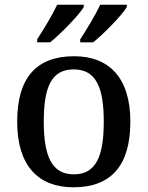

<svg xmlns="http://www.w3.org/2000/svg" viewBox="-20 -786 627 816"><path d="M321 -619V-606H376C421 -642 498 -721 519 -756V-766H406C385 -721 349 -662 321 -619ZM138 -619V-606H193C238 -642 315 -721 336 -756V-766H223C202 -721 166 -662 138 -619ZM292 10C451 10 534 -81 534 -269C534 -456 443 -547 295 -547C135 -547 53 -456 53 -269C53 -81 143 10 292 10ZM294 -45C200 -45 166 -122 166 -269C166 -417 199 -491 293 -491C387 -491 421 -417 421 -269C421 -122 388 -45 294 -45Z"/></svg>

Font: Noto Serif Malayalam Medium
Style: Regular
Weight: 500
Designer: Indian type Foundry, Jelle Bosma, Monotype Design Team
Foundry: Monotype Imaging Inc.
Version: Version 2.104